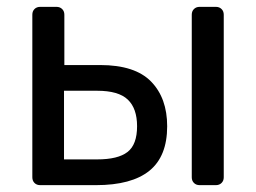

<svg xmlns="http://www.w3.org/2000/svg" viewBox="-20 -540 748 560"><path d="M97.2 0Q87 0 80.6 -6.4Q74.3 -12.7 74.3 -22.9V-497.1Q74.3 -507.3 80.6 -513.6Q87 -520 97.2 -520H144.7Q154.9 -520 161.3 -513.6Q167.7 -507.3 167.7 -497.1V-350.3H272.1Q373.7 -350.3 420.7 -302.1Q467.6 -253.9 467.6 -171.8Q467.6 -84 415.8 -42Q363.9 0 259.9 0ZM166.7 -75.1H263.4Q324.1 -75.1 351.9 -96.7Q379.8 -118.2 379.8 -171.8Q379.8 -223.8 352.7 -249.5Q325.7 -275.3 263.4 -275.3H166.7ZM562.2 0Q552.1 0 545.7 -6.4Q539.3 -12.7 539.3 -22.9V-497.1Q539.3 -507.3 545.7 -513.6Q552.1 -520 562.2 -520H609.6Q619.8 -520 626.2 -513.6Q632.6 -507.3 632.6 -497.1V-22.9Q632.6 -12.7 626.2 -6.4Q619.8 0 609.6 0Z"/></svg>

Font: Rubik Light
Style: Regular
Weight: 300
Designer: Hubert and Fischer
Foundry: Hubert and Fischer
Version: Version 2.300;gftools[0.9.30]